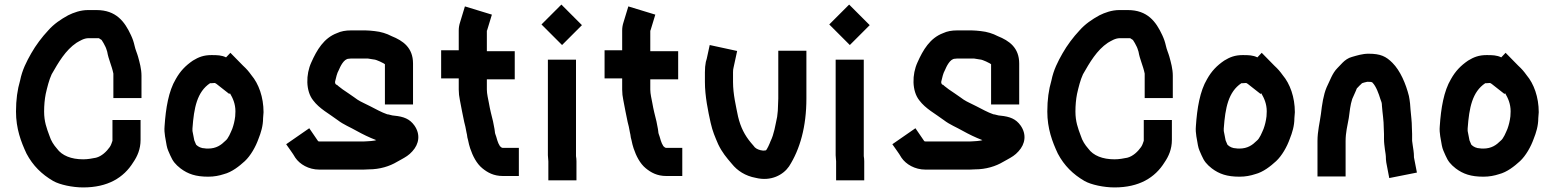

<svg xmlns="http://www.w3.org/2000/svg" viewBox="-20 -750 6801 840"><path d="M599 -321V-419C599 -448.5 590.7 -477.5 584 -502C580.1 -516.4 572 -534 569 -549C564.7 -567.6 560.8 -579.1 553 -596C525.5 -655.5 488.1 -706 402 -706H365C332.3 -706 301.6 -694.8 278 -683C245.8 -665.4 215.4 -644.8 191 -617C163.4 -587.5 137.1 -552.8 116.5 -516.5C96.4 -481.1 77.2 -444.2 68 -398C56.1 -357.7 50 -313.8 50 -262C50 -187.4 71.7 -129.7 96 -78C124 -25.1 162.4 12.5 213 42C241.7 58.2 297 70 344 70C451.2 70 521.1 27.8 563 -40C581 -66.3 595 -97.5 595 -138V-225H472V-134C468.4 -124.9 466.8 -116.1 460 -106.5C446.4 -87.2 425 -66.3 400 -60C383.9 -56.8 364.5 -53 344 -53C291.8 -53 251.1 -69.1 229 -100C215 -116 203.1 -133.9 196 -157C184.1 -188.8 173 -218.4 173 -262C173 -288.9 175.4 -315.8 180 -339C186.8 -368.6 194.3 -399.7 206 -425C235.3 -476.3 266.6 -530.7 315 -563C329.3 -571 346.7 -583 368 -583H412C412.7 -582.3 413.3 -582 414 -582C416.7 -580.7 419.7 -578.7 423 -576H424C430.9 -566.3 435.6 -556.7 441 -546C445.8 -536.5 445.4 -532.9 449 -524C454.6 -490.1 469 -463.1 476 -428V-321Z M839 -116C839 -116.7 838.7 -117 838 -117C835.3 -123.7 832.7 -130 830 -136C826.7 -149.4 825.4 -163.5 822 -177V-188C828.5 -278.9 842.2 -348.1 899 -386H905C910.3 -386 915.3 -386.3 920 -387C920.7 -386.3 921.3 -386 922 -386C923.3 -385.3 925 -384.3 927 -383L983 -339L986 -342C998.6 -320.9 1010 -295.7 1010 -263C1009.3 -255 1009 -247.7 1009 -241C1006.4 -219.9 1002.3 -203.4 996 -186C988.9 -169.9 979.1 -143.8 966 -134C947.7 -115.7 926.5 -100 890 -100C883.3 -100 878.7 -100.3 876 -101C861.1 -101 847.1 -107.9 839 -116ZM969 -499C949.8 -508.6 930.3 -509 905 -509C870.9 -509 849 -500.2 824 -485C791.3 -462.6 768.6 -438.9 749 -404C717.6 -351.6 705.2 -276.4 700 -198C697.1 -166.1 705.3 -139.8 709 -114C712 -97 718.9 -84.3 725 -70C736.2 -44.3 747.2 -31 770 -13C802.4 11.3 836.4 23 891 23C916.8 23 939.4 18.5 959 12C994.5 3.1 1026.7 -22.8 1051 -45C1076.3 -68.6 1098.5 -107.5 1111 -143C1121.3 -168.7 1131 -199.1 1131 -233L1133 -259C1133 -325.4 1111.5 -383.8 1080 -421C1067.1 -438.7 1060 -447.2 1043 -463L988 -519Z M1674 -250C1648.9 -258.4 1621.7 -274.1 1600 -285C1582.6 -294.5 1560.1 -303.3 1544 -314L1530 -324C1521.6 -330.5 1488.4 -352.3 1479 -359C1471.1 -365.8 1461.8 -371.2 1454 -379H1452C1449 -380.5 1447.2 -383.4 1446 -387V-393C1450.7 -411.7 1453.8 -428.6 1462 -443C1468.6 -458.4 1484.1 -493 1506 -493C1510 -493.7 1513.3 -494 1516 -494H1589C1596.2 -492.8 1607.2 -491.4 1614 -490C1621.5 -490 1634 -484.5 1642 -481L1658 -473L1664 -469V-293H1787V-472C1787 -541.4 1743.3 -571.9 1693 -592C1672 -603.2 1646 -611.3 1619 -614L1599 -616C1592.3 -616.7 1585.7 -617 1579 -617H1516C1492.1 -617 1472.1 -613.5 1454 -605C1396.8 -583.6 1366.1 -531.3 1342 -477C1317.8 -424.6 1317.2 -352 1350 -311C1377.6 -274.1 1419.6 -252.8 1458 -224C1482.4 -205 1513.1 -193 1541 -177C1565.7 -163.3 1595.8 -148.3 1626 -137C1623.3 -136.3 1621 -135.7 1619 -135L1603 -133C1597.7 -132.3 1592.7 -132 1588 -132C1582 -131.3 1576 -131 1570 -131H1377C1375.7 -131 1374.3 -131.3 1373 -132H1372L1333 -189L1232 -119C1245.2 -99.2 1260 -81 1272 -60C1291.5 -31.5 1330 -8 1377 -8H1570C1577.3 -8 1585 -8.3 1593 -9C1642 -9 1684.9 -22.7 1717 -42L1735 -52C1754.1 -62.6 1768.9 -70.9 1784 -88C1813.7 -120.2 1820.1 -162.5 1793 -201C1772.3 -229.8 1746.5 -239.8 1705 -244C1695.1 -244 1680.9 -250 1674 -250Z M2168 -110C2167.3 -110 2167 -110.3 2167 -111C2163.2 -116.7 2157.8 -127.9 2156 -135L2151 -152C2149.2 -159.2 2145 -165.9 2145 -174C2143.6 -189.4 2139.6 -202.1 2137 -219C2130.9 -243.3 2123.4 -272.4 2119 -299C2115.9 -316.3 2110 -339 2110 -358V-403H2232V-526H2110V-616L2111 -617L2132 -686L2014 -722C2007 -699 1999.9 -676.1 1993 -653C1989 -641 1987 -629 1987 -617V-530H1910V-407H1987V-358C1987 -342.7 1988.7 -327.3 1992 -312C1998.1 -277.6 2004.7 -247.6 2011 -216L2016 -196C2018 -185.3 2019.7 -176.7 2021 -170C2022.3 -166 2023 -163 2023 -161C2023.7 -153 2025.3 -144.7 2028 -136L2032 -118L2037 -101C2048.1 -67.8 2065 -34.5 2090 -14C2112.9 4.8 2139.8 20 2180 20H2250V-103H2180C2174.9 -103 2171.2 -106.8 2168 -110Z M2379 -44V39H2502V-44C2502 -52 2501.3 -59.7 2500 -67V-489H2377V-71C2377 -62.1 2379 -51.6 2379 -44ZM2349 -643 2439 -553 2526 -640 2436 -730Z M2883 -110C2882.3 -110 2882 -110.3 2882 -111C2878.2 -116.7 2872.8 -127.9 2871 -135L2866 -152C2864.2 -159.2 2860 -165.9 2860 -174C2858.6 -189.4 2854.6 -202.1 2852 -219C2845.9 -243.3 2838.4 -272.4 2834 -299C2830.9 -316.3 2825 -339 2825 -358V-403H2947V-526H2825V-616L2826 -617L2847 -686L2729 -722C2722 -699 2714.9 -676.1 2708 -653C2704 -641 2702 -629 2702 -617V-530H2625V-407H2702V-358C2702 -342.7 2703.7 -327.3 2707 -312C2713.1 -277.6 2719.7 -247.6 2726 -216L2731 -196C2733 -185.3 2734.7 -176.7 2736 -170C2737.3 -166 2738 -163 2738 -161C2738.7 -153 2740.3 -144.7 2743 -136L2747 -118L2752 -101C2763.1 -67.8 2780 -34.5 2805 -14C2827.9 4.8 2854.8 20 2895 20H2965V-103H2895C2889.9 -103 2886.2 -106.8 2883 -110Z M3085 -553 3072 -493 3068 -479C3065.3 -465.7 3064 -450.7 3064 -434V-391C3064 -329.3 3077.8 -263.6 3089 -213C3097.7 -174.3 3108.3 -151.1 3122 -119C3139.5 -82.5 3158.3 -60.7 3182 -33C3205.9 -3.1 3241 19.8 3286 28C3353.3 44.8 3406.7 14.9 3432 -22C3480.1 -96.9 3508 -196.3 3508 -319V-528H3385V-319C3385 -310.3 3384.7 -301.7 3384 -293C3384 -274.2 3382.5 -256.4 3380 -239C3371.8 -200.7 3366.6 -163.3 3351 -132C3348.3 -123.9 3334.4 -92 3330 -92C3325.3 -91.3 3321.7 -91 3319 -91L3307 -93C3294.1 -96.2 3282.8 -102.3 3277 -112L3265 -126C3238.4 -157.9 3220.3 -192.5 3209 -240C3200.2 -284 3187 -337.8 3187 -391V-434C3187 -442 3187.7 -448.3 3189 -453C3194.3 -477.7 3199.7 -502.3 3205 -527Z M3638 -44V39H3761V-44C3761 -52 3760.3 -59.7 3759 -67V-489H3636V-71C3636 -62.1 3638 -51.6 3638 -44ZM3608 -643 3698 -553 3785 -640 3695 -730Z M4326 -250C4300.9 -258.4 4273.7 -274.1 4252 -285C4234.6 -294.5 4212.1 -303.3 4196 -314L4182 -324C4173.6 -330.5 4140.4 -352.3 4131 -359C4123.1 -365.8 4113.8 -371.2 4106 -379H4104C4101 -380.5 4099.2 -383.4 4098 -387V-393C4102.7 -411.7 4105.8 -428.6 4114 -443C4120.6 -458.4 4136.1 -493 4158 -493C4162 -493.7 4165.3 -494 4168 -494H4241C4248.2 -492.8 4259.2 -491.4 4266 -490C4273.5 -490 4286 -484.5 4294 -481L4310 -473L4316 -469V-293H4439V-472C4439 -541.4 4395.3 -571.9 4345 -592C4324 -603.2 4298 -611.3 4271 -614L4251 -616C4244.3 -616.7 4237.7 -617 4231 -617H4168C4144.1 -617 4124.1 -613.5 4106 -605C4048.8 -583.6 4018.1 -531.3 3994 -477C3969.8 -424.6 3969.2 -352 4002 -311C4029.6 -274.1 4071.6 -252.8 4110 -224C4134.4 -205 4165.1 -193 4193 -177C4217.7 -163.3 4247.8 -148.3 4278 -137C4275.3 -136.3 4273 -135.7 4271 -135L4255 -133C4249.7 -132.3 4244.7 -132 4240 -132C4234 -131.3 4228 -131 4222 -131H4029C4027.7 -131 4026.3 -131.3 4025 -132H4024L3985 -189L3884 -119C3897.2 -99.2 3912 -81 3924 -60C3943.5 -31.5 3982 -8 4029 -8H4222C4229.3 -8 4237 -8.3 4245 -9C4294 -9 4336.9 -22.7 4369 -42L4387 -52C4406.1 -62.6 4420.9 -70.9 4436 -88C4465.7 -120.2 4472.1 -162.5 4445 -201C4424.3 -229.8 4398.5 -239.8 4357 -244C4347.1 -244 4332.9 -250 4326 -250Z M5111 -321V-419C5111 -448.5 5102.7 -477.5 5096 -502C5092.1 -516.4 5084 -534 5081 -549C5076.7 -567.6 5072.8 -579.1 5065 -596C5037.5 -655.5 5000.1 -706 4914 -706H4877C4844.3 -706 4813.6 -694.8 4790 -683C4757.8 -665.4 4727.4 -644.8 4703 -617C4675.4 -587.5 4649.1 -552.8 4628.5 -516.5C4608.4 -481.1 4589.2 -444.2 4580 -398C4568.1 -357.7 4562 -313.8 4562 -262C4562 -187.4 4583.7 -129.7 4608 -78C4636 -25.1 4674.4 12.5 4725 42C4753.7 58.2 4809 70 4856 70C4963.2 70 5033.1 27.8 5075 -40C5093 -66.3 5107 -97.5 5107 -138V-225H4984V-134C4980.4 -124.9 4978.8 -116.1 4972 -106.5C4958.4 -87.2 4937 -66.3 4912 -60C4895.9 -56.8 4876.5 -53 4856 -53C4803.8 -53 4763.1 -69.1 4741 -100C4727 -116 4715.1 -133.9 4708 -157C4696.1 -188.8 4685 -218.4 4685 -262C4685 -288.9 4687.4 -315.8 4692 -339C4698.8 -368.6 4706.3 -399.7 4718 -425C4747.3 -476.3 4778.6 -530.7 4827 -563C4841.3 -571 4858.7 -583 4880 -583H4924C4924.7 -582.3 4925.3 -582 4926 -582C4928.7 -580.7 4931.7 -578.7 4935 -576H4936C4942.9 -566.3 4947.6 -556.7 4953 -546C4957.8 -536.5 4957.4 -532.9 4961 -524C4966.6 -490.1 4981 -463.1 4988 -428V-321Z M5351 -116C5351 -116.7 5350.7 -117 5350 -117C5347.3 -123.7 5344.7 -130 5342 -136C5338.7 -149.4 5337.4 -163.5 5334 -177V-188C5340.5 -278.9 5354.2 -348.1 5411 -386H5417C5422.3 -386 5427.3 -386.3 5432 -387C5432.7 -386.3 5433.3 -386 5434 -386C5435.3 -385.3 5437 -384.3 5439 -383L5495 -339L5498 -342C5510.6 -320.9 5522 -295.7 5522 -263C5521.3 -255 5521 -247.7 5521 -241C5518.4 -219.9 5514.3 -203.4 5508 -186C5500.9 -169.9 5491.1 -143.8 5478 -134C5459.7 -115.7 5438.5 -100 5402 -100C5395.3 -100 5390.7 -100.3 5388 -101C5373.1 -101 5359.1 -107.9 5351 -116ZM5481 -499C5461.8 -508.6 5442.3 -509 5417 -509C5382.9 -509 5361 -500.2 5336 -485C5303.3 -462.6 5280.6 -438.9 5261 -404C5229.6 -351.6 5217.2 -276.4 5212 -198C5209.1 -166.1 5217.3 -139.8 5221 -114C5224 -97 5230.9 -84.3 5237 -70C5248.2 -44.3 5259.2 -31 5282 -13C5314.4 11.3 5348.4 23 5403 23C5428.8 23 5451.4 18.5 5471 12C5506.5 3.1 5538.7 -22.8 5563 -45C5588.3 -68.6 5610.5 -107.5 5623 -143C5633.3 -168.7 5643 -199.1 5643 -233L5645 -259C5645 -325.4 5623.5 -383.8 5592 -421C5579.1 -438.7 5572 -447.2 5555 -463L5500 -519Z M5961 -392H5967C5969.4 -392 5982.8 -392.4 5985 -388C6000.5 -372.5 6012.5 -338.7 6019 -317C6023.5 -305.7 6026 -299.7 6026 -287C6028.4 -253.6 6034 -224 6034 -189C6034.7 -180.3 6035 -172 6035 -164V-142C6035 -124.6 6037.2 -111.8 6039 -96L6042 -76C6042.7 -72 6043 -68.7 6043 -66C6043 -56.7 6043.7 -47.7 6045 -39L6058 29L6179 5L6166 -62V-66C6166 -74 6165.3 -82.7 6164 -92L6161 -112C6160.3 -120 6159.3 -127.3 6158 -134V-164C6158 -172 6157.7 -181 6157 -191C6157 -220.1 6153.1 -243.8 6151 -271L6149 -297C6147.7 -309 6146 -320 6144 -330C6130.7 -383.1 6106.3 -440.7 6072 -475C6043.7 -503.3 6020.4 -515 5967 -515C5940.8 -515 5916.3 -507.1 5895 -501C5878.2 -496.8 5864.1 -486.1 5854 -476C5845.7 -467.7 5835.2 -456.9 5831 -452C5808.9 -429.9 5798.6 -397.3 5784 -368C5770 -335.3 5763.9 -292.6 5759 -251C5754.1 -213.9 5744 -175.8 5744 -133V22H5867V-133C5867 -169.9 5875 -200.2 5881 -234C5884.7 -261.6 5887.5 -291.4 5896 -317L5904 -335C5906 -340.3 5908.7 -346.3 5912 -353C5914.5 -358.9 5915.7 -364.9 5920 -367C5923.3 -371 5929 -376.7 5937 -384C5937 -387.2 5958.5 -391.2 5961 -392Z M6418 -116C6418 -116.7 6417.7 -117 6417 -117C6414.3 -123.7 6411.7 -130 6409 -136C6405.7 -149.4 6404.4 -163.5 6401 -177V-188C6407.5 -278.9 6421.2 -348.1 6478 -386H6484C6489.3 -386 6494.3 -386.3 6499 -387C6499.7 -386.3 6500.3 -386 6501 -386C6502.3 -385.3 6504 -384.3 6506 -383L6562 -339L6565 -342C6577.6 -320.9 6589 -295.7 6589 -263C6588.3 -255 6588 -247.7 6588 -241C6585.4 -219.9 6581.3 -203.4 6575 -186C6567.9 -169.9 6558.1 -143.8 6545 -134C6526.7 -115.7 6505.5 -100 6469 -100C6462.3 -100 6457.7 -100.3 6455 -101C6440.1 -101 6426.1 -107.9 6418 -116ZM6548 -499C6528.8 -508.6 6509.3 -509 6484 -509C6449.9 -509 6428 -500.2 6403 -485C6370.3 -462.6 6347.6 -438.9 6328 -404C6296.6 -351.6 6284.2 -276.4 6279 -198C6276.1 -166.1 6284.3 -139.8 6288 -114C6291 -97 6297.9 -84.3 6304 -70C6315.2 -44.3 6326.2 -31 6349 -13C6381.4 11.3 6415.4 23 6470 23C6495.8 23 6518.4 18.5 6538 12C6573.5 3.1 6605.7 -22.8 6630 -45C6655.3 -68.6 6677.5 -107.5 6690 -143C6700.3 -168.7 6710 -199.1 6710 -233L6712 -259C6712 -325.4 6690.5 -383.8 6659 -421C6646.1 -438.7 6639 -447.2 6622 -463L6567 -519Z"/></svg>

Font: Tape
Style: Regular
Weight: 500
Foundry: Cannot Into Space Fonts
Version: Version 0.97